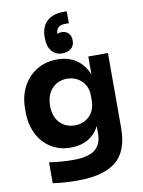

<svg xmlns="http://www.w3.org/2000/svg" viewBox="-111 -930 908 1222"><g transform="rotate(-10 343.0 -318.5)"><path d="M130 207V72Q211 84 285 84Q381 84 425 50.5Q469 17 469 -55V-102Q443 -51 395.5 -23.5Q348 4 284 4Q211 4 155 -31.5Q99 -67 69 -129Q39 -191 39 -268V-291Q39 -369 71 -431Q103 -493 161 -528.5Q219 -564 294 -564Q365 -564 416 -530Q467 -496 493 -431V-548H620V-65Q620 85 539.5 151.5Q459 218 289 218Q202 218 130 207ZM466 -270V-299Q466 -360 427.5 -396Q389 -432 335 -432Q274 -432 236.5 -390.5Q199 -349 199 -280Q199 -211 236.5 -171Q274 -131 334 -131Q391 -131 428.5 -168.5Q466 -206 466 -270ZM241 -712V-718Q241 -784 279.5 -819.5Q318 -855 385 -855H408V-778H383Q352 -778 338 -763Q324 -748 325 -724Q337 -730 352 -730Q379 -730 396 -713Q413 -696 413 -666Q413 -631 390.5 -613.5Q368 -596 335 -596Q291 -596 266 -626.5Q241 -657 241 -712Z"/></g></svg>

Font: Sora-SIA
Style: Bold
Weight: 700
Designer: Jonathan Barnbrook, Julián Moncada
Foundry: Barnbrook Fonts
Version: Version 2.000